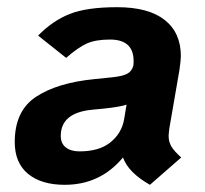

<svg xmlns="http://www.w3.org/2000/svg" viewBox="-20 -502 571 534"><path d="M449 -124Q449 -107 457 -94Q465 -81 484 -64L397 12Q337 -22 322 -64Q259 12 160 12Q95 12 58 -18.5Q21 -49 21 -107Q21 -194 80.5 -233Q140 -272 243 -282L292 -287Q321 -290 334 -297Q347 -304 351 -320Q358 -392 286 -392Q246 -392 221.5 -381Q197 -370 164 -341L86 -403Q126 -444 173.5 -463Q221 -482 306 -482Q393 -482 438 -446.5Q483 -411 483 -346Q483 -335 479 -307L451 -145Q449 -129 449 -124ZM325 -169 332 -211Q316 -205 269 -200L238 -197Q149 -189 149 -124Q149 -103 163 -92Q177 -81 201 -81Q256 -81 287 -106Q318 -131 325 -169Z"/></svg>

Font: KoHo
Style: Bold Italic
Weight: 700
Italic angle: -10°
Version: Version 1.000; ttfautohint (v1.6)